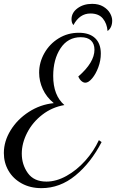

<svg xmlns="http://www.w3.org/2000/svg" viewBox="-35 -889 602 996"><path d="M-15 -95Q-15 -156 20 -213Q55 -270 114.5 -308.5Q174 -347 244 -354Q206 -385 187 -426.5Q168 -468 168 -512Q168 -565 195 -613Q222 -661 269 -690Q316 -719 374 -719Q429 -719 458.5 -691Q488 -663 488 -611Q488 -575 475 -540Q462 -505 443 -482.5Q424 -460 408 -460Q397 -460 387 -469Q377 -478 371 -492Q455 -565 455 -631Q455 -662 437 -679Q419 -696 384 -696Q317 -696 279 -638.5Q241 -581 241 -495Q241 -394 299 -344Q235 -333 184.5 -294Q134 -255 106 -200.5Q78 -146 78 -92Q78 -35 109.5 9Q141 53 206 53Q257 53 310 23.5Q363 -6 407 -55Q451 -104 478 -162L492 -152Q436 -44 356 21.5Q276 87 180 87Q122 87 77.5 62.5Q33 38 9 -3.5Q-15 -45 -15 -95ZM434 -819Q378 -819 346 -759Q336 -770 336 -789Q336 -823 367 -846Q398 -869 443 -869Q477 -869 500.5 -855Q524 -841 535.5 -821Q547 -801 547 -782Q547 -746 523 -728Q520 -767 498.5 -793Q477 -819 434 -819Z"/></svg>

Font: Dancing Script
Style: Regular
Weight: 400
Designer: Pablo Impallari
Foundry: Pablo Impallari
Version: Version 2.000